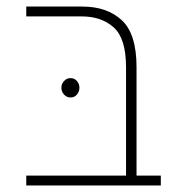

<svg xmlns="http://www.w3.org/2000/svg" viewBox="-20 -565 555 585"><path d="M60 0V-30H364V-360Q364 -448 326.5 -481.5Q289 -515 229 -515H60V-545H231Q306 -545 351 -503.5Q396 -462 396 -360V-30H470V0ZM195 -327Q207 -327 214.5 -318Q222 -309 222 -298Q222 -286 214.5 -277Q207 -268 195 -268Q183 -268 175 -277Q167 -286 167 -298Q167 -309 175 -318Q183 -327 195 -327Z"/></svg>

Font: Assistant ExtraLight
Style: Regular
Weight: 200
Designer: Hebrew By Ben Nathan, Latin by Paul Hunt
Version: Version 3.000